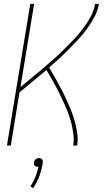

<svg xmlns="http://www.w3.org/2000/svg" viewBox="-20 -755 540 996"><path d="M16 0 137 -735H157L86 -303Q115 -327 143.5 -350.5Q172 -374 200.5 -398Q229 -422 256.5 -446.5Q284 -471 310.5 -497Q337 -523 362.5 -550Q388 -577 410.5 -606.5Q433 -636 450.5 -668.5Q468 -701 473 -735H493Q488 -702 471.5 -670.5Q455 -639 434.5 -610Q414 -581 389.5 -554.5Q365 -528 340 -502.5Q315 -477 288.5 -452.5Q262 -428 235 -405Q249 -382 262 -358.5Q275 -335 288 -311.5Q301 -288 312.5 -264Q324 -240 335 -215Q346 -190 355.5 -164.5Q365 -139 371.5 -112Q378 -85 381.5 -57Q385 -29 380 0H360Q364 -28 361 -55Q358 -82 352 -108Q346 -134 337 -159Q328 -184 317.5 -208Q307 -232 295.5 -255.5Q284 -279 272 -302Q260 -325 247 -347.5Q234 -370 221 -392Q186 -363 151 -333.5Q116 -304 81 -276L36 0ZM152 221 138 212Q154 188 164 162Q174 136 180 110H176Q171 110 167 109Q163 108 160 104.5Q157 101 156 96.5Q155 92 156 88Q157 83 159 79Q161 75 165 71.5Q169 68 173.5 66.5Q178 65 183 65Q188 65 191.5 66.5Q195 68 198 71.5Q201 75 202 79Q203 83 202 88Q197 122 185 156Q173 190 152 221Z"/></svg>

Font: Iosevka Curly Thin
Style: Italic
Weight: 100
Italic angle: -9°
Monospace: yes
Designer: Belleve Invis
Foundry: Belleve Invis
Version: Version 22.1.2; ttfautohint (v1.8.4)